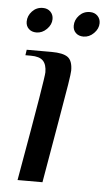

<svg xmlns="http://www.w3.org/2000/svg" viewBox="-48 -658 384 691"><g transform="rotate(5 143.5 -312.5)"><path d="M108 -395Q108 -423 95 -436.5Q82 -450 51 -450H31L34 -470H124Q165 -470 182.5 -457.5Q200 -445 200 -409Q200 -400 193.5 -358.5Q187 -317 170 -220L132 0H42Q80 -215 94 -300Q108 -385 108 -395ZM25 -571Q25 -592 40.5 -608.5Q56 -625 79 -625Q96 -625 106.5 -614.5Q117 -604 117 -588Q117 -568 100.5 -551.5Q84 -535 63 -535Q46 -535 35.5 -545Q25 -555 25 -571ZM195 -571Q195 -592 210.5 -608.5Q226 -625 249 -625Q266 -625 276.5 -614.5Q287 -604 287 -588Q287 -568 270.5 -551.5Q254 -535 233 -535Q216 -535 205.5 -545Q195 -555 195 -571Z"/></g></svg>

Font: Philosopher
Style: Italic
Weight: 400
Italic angle: -10°
Designer: Jovanny Lemonad
Foundry: Jovanny Lemonad
Version: Version 2.000